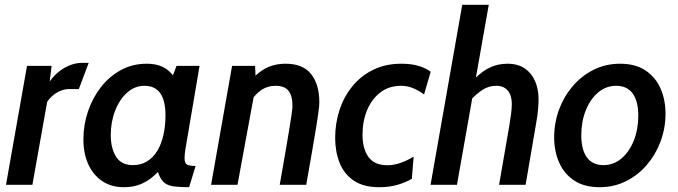

<svg xmlns="http://www.w3.org/2000/svg" viewBox="-20 -770 2825 800"><path d="M5 0 92.5 -495.5H195L177.5 -351L115 0ZM171 -335.5 182 -422Q196.5 -446.5 218.8 -466Q241 -485.5 267.8 -496.8Q294.5 -508 321 -508H349.5L308.5 -399H267.5Q248 -399 228.5 -390Q209 -381 194 -366.5Q179 -352 171 -335.5Z M496 10Q443.5 10 405.8 -15.5Q368 -41 347.8 -85.8Q327.5 -130.5 327.5 -188.5Q327.5 -248.5 346.2 -304.8Q365 -361 399.8 -406Q434.5 -451 483.2 -477.8Q532 -504.5 591.5 -504.5Q622 -504.5 645.8 -496.2Q669.5 -488 688.5 -469.8Q707.5 -451.5 721.5 -421L681.5 -405.5L715.5 -495.5H811.5L753 -151Q749 -127.5 749 -111.5Q749 -90 759.2 -84.2Q769.5 -78.5 795 -78.5L768 10Q729 10 705 6.8Q681 3.5 667 -7Q653 -17.5 643.5 -39Q634 -60.5 623.5 -97L658.5 -76.5Q640 -53.5 617 -33.8Q594 -14 564.5 -2Q535 10 496 10ZM534 -82Q567.5 -82 593 -97.8Q618.5 -113.5 635.5 -141.8Q652.5 -170 661 -208Q669.5 -246 669.5 -290Q669.5 -350.5 647.8 -381.5Q626 -412.5 582 -412.5Q541.5 -412.5 509.8 -384.2Q478 -356 459.8 -309Q441.5 -262 441.5 -206.5Q441.5 -152.5 463.5 -117.2Q485.5 -82 534 -82Z M859.5 0 947 -495.5H1043L1046 -415L969.5 0ZM1145.5 0Q1161 -87.5 1170.8 -145Q1180.5 -202.5 1186.2 -237Q1192 -271.5 1194.5 -289.8Q1197 -308 1197.8 -316Q1198.5 -324 1198.5 -329Q1198.5 -372 1181.8 -392.2Q1165 -412.5 1128.5 -412.5Q1097 -412.5 1072.8 -397.5Q1048.5 -382.5 1028 -353L1039.5 -450Q1068.5 -478.5 1099.8 -491.5Q1131 -504.5 1170 -504.5Q1242.5 -504.5 1276.5 -461Q1310.5 -417.5 1310.5 -345Q1310.5 -338 1309.8 -328Q1309 -318 1306.2 -298.2Q1303.5 -278.5 1297.8 -242.5Q1292 -206.5 1281.8 -147.5Q1271.5 -88.5 1256 0Z M1560 10Q1494.5 10 1454 -17.5Q1413.5 -45 1395 -91.8Q1376.5 -138.5 1376.5 -195.5Q1376.5 -255.5 1394.5 -311Q1412.5 -366.5 1447.8 -410Q1483 -453.5 1534.5 -479Q1586 -504.5 1652.5 -504.5Q1694.5 -504.5 1724.8 -495.2Q1755 -486 1774.5 -471L1747 -376.5Q1725.5 -392.5 1701.5 -402.5Q1677.5 -412.5 1651 -412.5Q1601 -412.5 1565 -385Q1529 -357.5 1509.8 -311.5Q1490.5 -265.5 1490.5 -209Q1490.5 -150.5 1515.2 -116Q1540 -81.5 1594.5 -81.5Q1644.5 -81.5 1703.5 -117.5L1696 -25Q1671 -10 1636.5 0Q1602 10 1560 10Z M1774 0 1906 -750H2016.5L1884 0ZM2059.5 0 2102 -245.5Q2106 -270 2109.2 -293.5Q2112.5 -317 2112.5 -337.5Q2112.5 -372.5 2095.8 -392.5Q2079 -412.5 2048 -412.5Q2017 -412.5 1991.8 -396.5Q1966.5 -380.5 1941.5 -353.5L1957 -441Q1991 -475.5 2024 -490Q2057 -504.5 2094.5 -504.5Q2137.5 -504.5 2166.2 -485Q2195 -465.5 2209.5 -432Q2224 -398.5 2224 -357Q2224 -339 2221.8 -313Q2219.5 -287 2214 -257L2170 0Z M2478.5 10Q2414.5 10 2372.5 -17.8Q2330.5 -45.5 2309.8 -92.8Q2289 -140 2289 -197.5Q2289 -258 2309.2 -313Q2329.5 -368 2366.5 -411.2Q2403.5 -454.5 2453.8 -479.5Q2504 -504.5 2563.5 -504.5Q2627.5 -504.5 2669.5 -476.5Q2711.5 -448.5 2732.2 -401.2Q2753 -354 2753 -296.5Q2753 -236 2732.5 -181Q2712 -126 2675.2 -83Q2638.5 -40 2588.2 -15Q2538 10 2478.5 10ZM2494.5 -82Q2537 -82 2569.8 -110Q2602.5 -138 2621 -184.8Q2639.5 -231.5 2639.5 -288.5Q2639.5 -348.5 2616.2 -380.5Q2593 -412.5 2547.5 -412.5Q2505 -412.5 2472.2 -384.8Q2439.5 -357 2420.8 -310.2Q2402 -263.5 2402 -206.5Q2402 -147 2425.2 -114.5Q2448.5 -82 2494.5 -82Z"/></svg>

Font: Cabin SemiCondensedSemiBold
Style: Italic
Weight: 600
Width: 4
Italic angle: -10°
Designer: Pablo Impallari
Foundry: Pablo Impallari. http://www.impallari.com Igino Marini. http://www.ikern.com
Version: Version 3.001